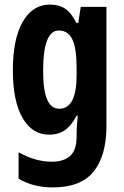

<svg xmlns="http://www.w3.org/2000/svg" viewBox="-20 -577 540 837"><path d="M198 -557Q237 -557 264 -539Q291 -521 313 -477H321L332 -547H444V-28Q444 101 388.5 170.5Q333 240 210 240Q125 240 61 202V87Q101 109 136.5 118.5Q172 128 206 128Q257 128 285.5 103Q314 78 314 17V7Q314 -10 315.5 -32Q317 -54 319 -73H314Q292 -30 263.5 -10Q235 10 194 10Q120 10 78 -63.5Q36 -137 36 -270Q36 -407 79 -482Q122 -557 198 -557ZM236 -444Q168 -444 168 -268Q168 -183 185.5 -143Q203 -103 238 -103Q276 -103 295 -139.5Q314 -176 314 -252V-279Q314 -366 295.5 -405Q277 -444 236 -444Z"/></svg>

Font: Noto Sans Armenian ExtraCondensed
Style: Bold
Weight: 700
Width: 2
Designer: Monotype Design Team
Foundry: Monotype Imaging Inc.
Version: Version 2.008; ttfautohint (v1.8.4.7-5d5b)